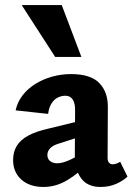

<svg xmlns="http://www.w3.org/2000/svg" viewBox="-20 -731 526 762"><path d="M379 11Q327 11 301.5 -24Q276 -59 277 -123L278 -283Q279 -304 275.5 -319Q272 -334 263 -342.5Q254 -351 239 -351Q224 -351 209.5 -344Q195 -337 184.5 -320.5Q174 -304 171 -279L42 -293Q49 -326 69.5 -352.5Q90 -379 120.5 -398Q151 -417 187.5 -427Q224 -437 262 -437Q340 -437 374.5 -401Q409 -365 408 -304L407 -104Q407 -92 412.5 -85.5Q418 -79 426 -79Q434 -79 441.5 -81.5Q449 -84 457 -89L486 -30Q468 -13 440.5 -1Q413 11 379 11ZM153 11Q97 11 64.5 -18.5Q32 -48 32 -96Q32 -128 46.5 -152Q61 -176 92.5 -193Q124 -210 174 -221L338 -261L343 -203L213 -161Q189 -154 178.5 -142Q168 -130 168 -116Q168 -101 178.5 -92Q189 -83 207 -83Q229 -83 259.5 -97.5Q290 -112 327 -132L336 -87Q292 -43 247 -16Q202 11 153 11ZM199 -505 66 -711H225L303 -505Z"/></svg>

Font: Ysabeau ExtraBold
Style: Regular
Weight: 800
Designer: Christian Thalmann (Catharsis Fonts)
Version: Version 2.002